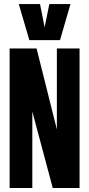

<svg xmlns="http://www.w3.org/2000/svg" viewBox="-20 -943 447 963"><path d="M28.3 0V-700H163.4L265.2 -294.1V-700H379V0H244.6L142.1 -383.7V0ZM333.4 -922.5 281 -741.7H127.2L74.2 -922.5H180.8L203.8 -806.1L227.4 -922.5Z"/></svg>

Font: Georama ExtraCondensed Thin
Style: Regular
Weight: 100
Width: 2
Designer: Jean-Baptiste Levee
Foundry: Production Type
Version: Version 1.001